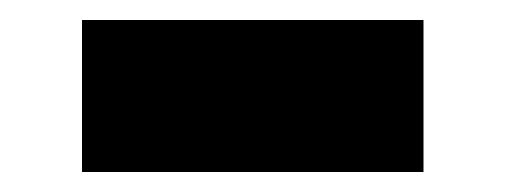

<svg xmlns="http://www.w3.org/2000/svg" viewBox="-20 -357 506 192"><path d="M62 -337H403.5V-185H62Z"/></svg>

Font: Newsreader 6pt ExtraBold
Style: Regular
Weight: 800
Designer: Hugues Gentile
Foundry: Production Type
Version: Version 1.003; ttfautohint (v1.8.3)